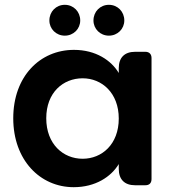

<svg xmlns="http://www.w3.org/2000/svg" viewBox="-20 -769 718 797"><path d="M287 -562C146 -562 35 -452 35 -278C35 -105 146 8 286 8C376 8 441 -35 473 -88V-68C473 -24 497 0 541 0H583C600 0 609 -9 609 -26V-528C609 -544 600 -554 583 -554H541C497 -554 473 -530 473 -486V-466C442 -518 378 -562 287 -562ZM323 -444C403 -444 473 -383 473 -277C473 -170 403 -110 323 -110C242 -110 172 -171 172 -278C172 -385 242 -444 323 -444ZM185 -684C185 -649 213 -621 249 -621C285 -621 313 -649 313 -684C313 -721 285 -749 249 -749C213 -749 185 -721 185 -684ZM368 -684C368 -649 396 -621 432 -621C468 -621 496 -649 496 -684C496 -721 468 -749 432 -749C396 -749 368 -721 368 -684Z"/></svg>

Font: Arvore Sans SemiBold
Style: Regular
Weight: 600
Designer: Jonny Pinhorn (Latin) Dan Schunck (customization for Arvore)
Version: Version 1.000;Glyphs 3.3 (3305)